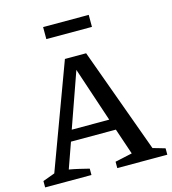

<svg xmlns="http://www.w3.org/2000/svg" viewBox="-122 -949 942 1049"><g transform="rotate(-15 348.5 -424.5)"><path d="M625 -56Q643 -51 660 -46Q677 -41 694 -36V0H411V-36L508 -57L458 -205H204L153 -61Q182 -56 209.5 -49.5Q237 -43 265 -36V0H3V-36L71 -61L289 -650H409ZM225 -267H437L334 -576ZM219 -781V-849H477V-781Z"/></g></svg>

Font: Piazzolla SC Medium
Style: Regular
Weight: 500
Designer: Juan Pablo del Peral
Foundry: Huerta Tipografica
Version: Version 1.330